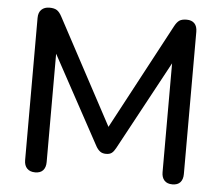

<svg xmlns="http://www.w3.org/2000/svg" viewBox="-51 -770 964 835"><g transform="rotate(5 430.5 -352.5)"><path d="M132 7Q109 7 96.5 -6Q84 -19 84 -42V-663Q84 -687 97 -699.5Q110 -712 132 -712Q153 -712 164.5 -704.5Q176 -697 186 -678L448 -189H417L678 -678Q688 -697 699 -704.5Q710 -712 731 -712Q753 -712 765 -699.5Q777 -687 777 -663V-42Q777 -19 765.5 -6Q754 7 731 7Q708 7 696 -6Q684 -19 684 -42V-558H706L474 -129Q466 -114 457 -107Q448 -100 432 -100Q416 -100 406 -107.5Q396 -115 388 -129L154 -559H178V-42Q178 -19 166.5 -6Q155 7 132 7Z"/></g></svg>

Font: Nunito ExtraLight SemiBold
Style: Regular
Weight: 600
Version: Version 3.602